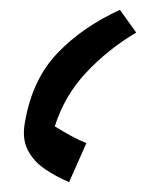

<svg xmlns="http://www.w3.org/2000/svg" viewBox="-20 -691 296 389"><path d="M223 -671 256 -625Q200 -592 155.5 -545Q111 -498 91 -435Q109 -424 123.5 -416Q138 -408 155 -401L120 -322Q94 -333 71 -348.5Q48 -364 36 -387.5Q24 -411 31 -446Q46 -531 97 -584Q148 -637 223 -671Z"/></svg>

Font: Noto Sans Arabic ExtCond SemBd
Style: Regular
Weight: 600
Width: 2
Designer: Monotype Design Team, Nadine Chahine, Nizar Qandah and Khaled Hosny
Foundry: Monotype Imaging Inc.
Version: Version 2.012; ttfautohint (v1.8.4.7-5d5b)